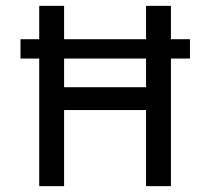

<svg xmlns="http://www.w3.org/2000/svg" viewBox="-20 -636 719 656"><path d="M114 -436H50V-502H114V-616H199V-502H479V-616H564V-502H629V-436H564V0H479V-260H199V0H114ZM479 -338V-436H199V-338Z"/></svg>

Font: Athiti Medium
Style: Regular
Weight: 500
Designer: CadsonDemak Team
Foundry: CadsonDemak
Version: Version 1.032